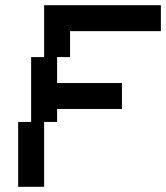

<svg xmlns="http://www.w3.org/2000/svg" viewBox="-20 -720 640 740"><path d="M250 -600H600V-700H150V-500H100V-250H50V0H150V-250H200V-300H450V-400H200V-500H250Z"/></svg>

Font: LS-VG5000 Shifted
Style: Regular
Weight: 400
Designer: Justin Bihan, 2021
Foundry: Justin Bihan, 2021
Version: Version 1.000;Glyphs 3.1.2 (3151)